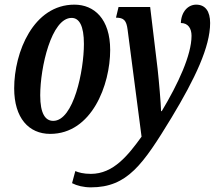

<svg xmlns="http://www.w3.org/2000/svg" viewBox="-20 -566 924 826"><path d="M371 240C528 240 595 142 718 -60C820 -229 884 -365 884 -467C884 -518 863 -546 824 -546C790 -546 760 -517 758 -467C789 -467 804 -444 804 -412C804 -329 746 -205 676 -88H673C672 -121 664 -217 658 -270L626 -536H490L479 -490C513 -490 524 -478 529 -438L589 22C531 102 468 182 371 182C339 182 318 176 304 170L290 222C311 233 340 240 371 240ZM196 10C375 10 454 -201 454 -351C454 -485 385 -546 300 -546C124 -546 41 -342 41 -186C41 -58 104 10 196 10ZM209 -46C175 -46 153 -77 153 -156C153 -276 201 -489 288 -489C321 -489 341 -455 341 -377C341 -263 297 -46 209 -46Z"/></svg>

Font: Noto Serif Condensed Semi
Style: Italic
Weight: 600
Width: 3
Italic angle: -12°
Designer: Monotype Design Team
Foundry: Monotype Imaging Inc.
Version: Version 1.901